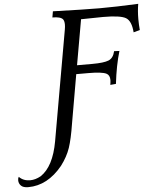

<svg xmlns="http://www.w3.org/2000/svg" viewBox="-208 -746 881 1076"><g transform="rotate(-5 232.0 -208.0)"><path d="M-92.8 276.4Q-121.1 276.4 -133.5 263.7Q-146 251 -146 233.4Q-146 221.2 -141.1 213.9Q-117.7 238.8 -78.1 238.8Q-49.8 238.8 -18.6 221.7Q54.2 173.3 79.1 33.7L188 -585Q190.9 -601.1 190.9 -613.3Q190.9 -633.3 183.6 -643.1Q170.9 -659.2 124.5 -659.2L130.4 -693.4Q311 -687.5 391.6 -687.5Q481.4 -687.5 610.4 -693.4Q603.5 -653.8 603.5 -608.4Q603.5 -578.6 606.4 -546.4L570.8 -536.6Q565.9 -601.1 535.4 -619.1Q504.9 -637.2 407.7 -637.2Q370.6 -637.2 283.7 -635.3L238.8 -380.4H325.2Q389.6 -380.4 416.7 -391.4Q443.8 -402.3 452.6 -440.9L482.4 -439.5Q459 -361.3 446.8 -257.3L415 -254.4Q418 -272.9 418 -281.7Q418 -309.6 398.9 -318.8Q374 -331.1 297.4 -331.1H230L182.1 -56.2Q168.9 27.8 152.6 76.7Q136.2 125.5 100.1 173.3Q16.1 276.4 -92.8 276.4Z"/></g></svg>

Font: Kelvinch
Style: Italic
Weight: 400
Italic angle: -10°
Designer: Paul James Miller
Foundry: High-Logic / Made with FontCreator
Version: Version 3.40;July 22, 2017;FontCreator 11.0.0.2388 64-bit